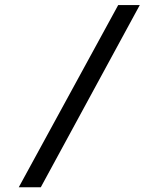

<svg xmlns="http://www.w3.org/2000/svg" viewBox="-20 -745 640 774"><path d="M55.7 9.8 456.5 -724.6H543.5L144.5 9.8Z"/></svg>

Font: Cousine
Style: Regular
Weight: 400
Monospace: yes
Designer: Steve Matteson
Foundry: Ascender Corporation
Version: Version 1.20